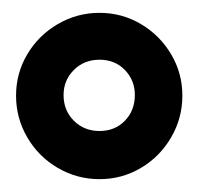

<svg xmlns="http://www.w3.org/2000/svg" viewBox="-20 -353 344 299"><path d="M5 -204Q5 -239 22.5 -268.5Q40 -298 70 -315.5Q100 -333 135 -333Q170 -333 199.5 -315.5Q229 -298 246.5 -268.5Q264 -239 264 -204Q264 -169 246.5 -139Q229 -109 199.5 -91.5Q170 -74 135 -74Q100 -74 70 -91.5Q40 -109 22.5 -139Q5 -169 5 -204ZM190 -205Q190 -228 174.5 -244Q159 -260 135 -260Q111 -260 95 -244Q79 -228 79 -205Q79 -181 95 -165Q111 -149 135 -149Q159 -149 174.5 -165Q190 -181 190 -205Z"/></svg>

Font: Cambay Devanagari
Style: Regular
Weight: 700
Designer: Pooja Saxena
Foundry: Pooja Saxena
Version: Version 1.095;PS 001.095;hotconv 1.0.70;makeotf.lib2.5.58329